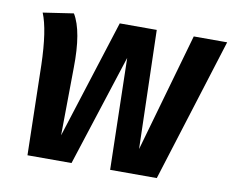

<svg xmlns="http://www.w3.org/2000/svg" viewBox="-67 -660 907 746"><g transform="rotate(10 386.5 -287.0)"><path d="M641.1 -566.9H772.9L595.2 0H411.1L400.9 -439.9L258.8 0H85L77.1 -355Q73.2 -492.7 46.9 -556.2L167 -574.2Q205.6 -510.7 203.1 -365.2L200.2 -99.1L349.1 -566.9H495.1L507.8 -99.1Z"/></g></svg>

Font: FiraGO SemiBold
Style: Italic
Weight: 600
Italic angle: -8°
Designer: bBox Type GmbH
Foundry: bBox Type GmbH
Version: Version 1.001;PS 001.001;hotconv 1.0.88;makeotf.lib2.5.64775